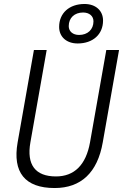

<svg xmlns="http://www.w3.org/2000/svg" viewBox="-20 -948 626 978"><path d="M258.3 9.8C392.6 9.8 476.6 -68.8 503.4 -222.7L586.4 -693.4H521.5L438.5 -222.7C418 -108.4 358.9 -49.3 265.1 -49.3C159.7 -49.3 114.7 -108.9 134.8 -222.7L217.8 -693.4H152.8L69.8 -222.7C43 -69.8 107.4 9.8 258.3 9.8ZM375.5 -726.6C453.1 -726.6 504.9 -772.9 504.9 -843.3C504.9 -894 467.3 -927.7 410.6 -927.7C333 -927.7 281.2 -881.3 281.2 -811C281.2 -760.3 318.8 -726.6 375.5 -726.6ZM382.8 -770C351.1 -770 330.1 -788.1 330.1 -814.9C330.1 -856.9 359.4 -884.3 403.3 -884.3C435.1 -884.3 456.1 -866.2 456.1 -839.4C456.1 -797.9 426.8 -770 382.8 -770Z"/></svg>

Font: Cascadia Mono NF Light
Style: Italic
Weight: 300
Italic angle: -10°
Monospace: yes
Designer: Aaron Bell
Foundry: Saja Typeworks
Version: Version 2404.023